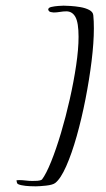

<svg xmlns="http://www.w3.org/2000/svg" viewBox="-20 -581 374 677"><path d="M106 76Q101 76 85.5 75.5Q70 75 55.5 72Q41 69 40 64L38 55Q42 54 48 54Q59 54 70.5 55.5Q82 57 94 57Q102 57 112 56.5Q122 56 128 52Q143 32 160.5 -11.5Q178 -55 195 -112Q212 -169 226 -231Q240 -293 248.5 -350.5Q257 -408 257 -451Q257 -501 246 -521Q235 -541 214 -541Q203 -541 191.5 -539Q180 -537 169 -537Q166 -537 159 -538.5Q152 -540 150 -547Q150 -554 161 -556.5Q172 -559 185 -560Q198 -561 204 -561Q212 -561 228.5 -560Q245 -559 263 -556Q281 -553 294.5 -546Q308 -539 309 -527Q310 -517 310.5 -505.5Q311 -494 311 -481Q311 -431 303 -366Q295 -301 281.5 -232Q268 -163 250.5 -101Q233 -39 213.5 5Q194 49 175 64Q166 71 142.5 73.5Q119 76 106 76Z"/></svg>

Font: Ephesis
Style: Regular
Weight: 400
Designer: Robert E. Leuschke
Foundry: Robert E. Leuschke
Version: Version 1.010; ttfautohint (v1.8.3)